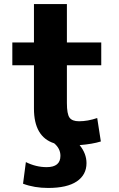

<svg xmlns="http://www.w3.org/2000/svg" viewBox="-20 -710 587 950"><path d="M311 -500H481V-387H311V-200Q311 -146 324 -128Q337 -110 371 -110Q414 -110 461 -126L479 -10Q437 3 374 8Q408 50 408 97Q408 155 360 187.5Q312 220 218 220Q150 220 94 199L108 92Q158 117 211 117Q279 117 279 61Q279 25 248 -1Q148 -33 148 -173V-387H41V-500H148V-690H311Z"/></svg>

Font: M PLUS 1p ExtraBold
Style: Regular
Weight: 800
Version: Version 1.062